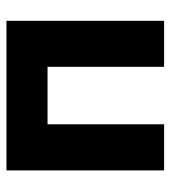

<svg xmlns="http://www.w3.org/2000/svg" viewBox="14 -554 540 609"><g transform="rotate(-90 284.5 -250.0)"><path d="M48 -500V0H194.3V-369.7H376.6V0H522.5V-500Z"/></g></svg>

Font: Overused Grotesk Light
Style: Regular
Weight: 300
Designer: RandomMaerks
Version: Version 0.005